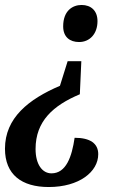

<svg xmlns="http://www.w3.org/2000/svg" viewBox="-39 -561 523 772"><path d="M289 -541C253 -541 215 -518 215 -455C215 -412 242 -392 279 -392C322 -392 353 -425 353 -476C353 -518 327 -541 289 -541ZM288 -315H233L202 -216C76 -162 -19 -87 -19 37C-19 141 48 191 157 191C279 191 356 130 356 59C356 16 324 -7 261 -7C250 69 227 136 168 136C131 136 104 100 104 38C104 -74 175 -137 282 -182Z"/></svg>

Font: Noto Serif Tamil Condensed SemiBold
Style: Italic
Weight: 600
Width: 3
Italic angle: -12°
Designer: Indian Type Foundry, Tom Grace, and the Monotype Design Team
Foundry: Monotype Imaging Inc.
Version: Version 2.003